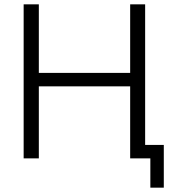

<svg xmlns="http://www.w3.org/2000/svg" viewBox="-20 -730 816 885"><path d="M649 -62V-710H580V-394H159V-710H89V0H159V-332H580V0H673V135H735V-62Z"/></svg>

Font: FIGSv2-sans-serif
Style: Regular
Weight: 400
Designer: Matt McInerney, Pablo Impallari, Rodrigo Fuenzalida,Mirko Velimirovic
Foundry: Matt McInerney, Pablo Impallari, Rodrigo Fuenzalida
Version: Version 4.021;hotconv 1.0.109;makeotfexe 2.5.65596